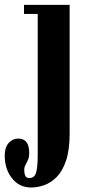

<svg xmlns="http://www.w3.org/2000/svg" viewBox="-68 -544 371 812"><path d="M63.5 249Q13.5 249 -17.2 210Q-48 171 -48 114.5Q-48 79 -31.2 60.5Q-14.5 42 9 42Q55.5 42 55.5 102Q55.5 121 50.2 132.5Q45 144 39.8 153.5Q34.5 163 34.5 175.5Q34.5 189 38.8 199Q43 209 55.5 209Q78.5 209 85 184.8Q91.5 160.5 91.5 111V-485H33.5V-523.5H226.5V20.5Q226.5 90 211.5 134.8Q196.5 179.5 171.8 204.5Q147 229.5 118.5 239.2Q90 249 63.5 249Z"/></svg>

Font: Imbue 10pt ExtraBold
Style: Regular
Weight: 800
Designer: Tyler Finck
Foundry: Etcetera Type Company
Version: Version 1.102; ttfautohint (v1.8.3)